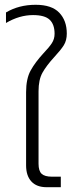

<svg xmlns="http://www.w3.org/2000/svg" viewBox="-20 -782 324 802"><path d="M89 -91V-397Q89 -453 108 -487.5Q127 -522 162 -560Q185 -584 196.5 -601.5Q208 -619 208 -641Q208 -680 187.5 -699.5Q167 -719 118 -719Q61 -719 5 -686V-730Q59 -762 129 -762Q196 -762 227.5 -729Q259 -696 259 -642Q259 -613 246.5 -593Q234 -573 207 -544Q174 -508 157.5 -478.5Q141 -449 141 -401V-98Q141 -68 154 -56Q167 -44 197 -44H234V0H175Q133 0 111 -24Q89 -48 89 -91Z"/></svg>

Font: Prompt ExtraLight
Style: Regular
Weight: 275
Designer: Katatrad Team
Foundry: CadsonDemak
Version: Version 1.001